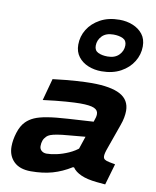

<svg xmlns="http://www.w3.org/2000/svg" viewBox="-92 -904 797 983"><g transform="rotate(10 307.0 -412.5)"><path d="M200 -94Q222 -94 252 -100.5Q282 -107 313.5 -121Q345 -135 369 -156L351 -49H345Q297 -19 247.5 -5Q198 9 136 9Q78 9 47.5 -21Q17 -51 17 -99Q17 -133 29 -171.5Q41 -210 63 -232Q80 -249 104.5 -260Q129 -271 170.5 -278Q212 -285 279 -289L426 -298L396 -215L296 -206Q258 -203 235.5 -199Q213 -195 201.5 -190.5Q190 -186 183 -179Q172 -168 167.5 -155.5Q163 -143 163 -127Q163 -112 173.5 -103Q184 -94 200 -94ZM504 -180Q497 -161 494.5 -150.5Q492 -140 492 -133Q492 -121 500 -115.5Q508 -110 524 -107L555 -101L523 9L479 5Q428 0 396.5 -14Q365 -28 351 -49V-123L407 -290Q415 -313 417 -321.5Q419 -330 419 -338Q419 -358 398 -367.5Q377 -377 325 -377Q300 -377 251.5 -373.5Q203 -370 133 -361L164 -475Q238 -484 287.5 -487Q337 -490 365 -490Q465 -490 514 -463.5Q563 -437 563 -380Q563 -364 559.5 -345Q556 -326 548 -304ZM450 -834Q487 -834 519 -821Q551 -808 570.5 -783Q590 -758 590 -720Q590 -678 567.5 -641Q545 -604 503 -581Q461 -558 403 -558Q366 -558 334 -571Q302 -584 282.5 -609.5Q263 -635 263 -672Q263 -715 285.5 -751.5Q308 -788 350 -811Q392 -834 450 -834ZM421 -638Q459 -638 480 -659.5Q501 -681 501 -710Q501 -735 481 -744.5Q461 -754 432 -754Q393 -754 372.5 -732.5Q352 -711 352 -682Q352 -657 372 -647.5Q392 -638 421 -638Z"/></g></svg>

Font: Intel One Mono Light
Style: Italic
Weight: 300
Italic angle: -16°
Monospace: yes
Designer: Fred Shallcrass
Foundry: Frere-Jones Type LLC
Version: Version 1.004